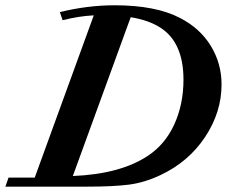

<svg xmlns="http://www.w3.org/2000/svg" viewBox="-45 -696 846 716"><path d="M-24.9 0 -13.2 -33.7H84.5L304.7 -638.7Q249.5 -636.2 188.5 -620.6L178.2 -650.9Q281.7 -676.3 382.3 -676.3Q536.1 -676.3 626.5 -628.9Q700.7 -590.8 741 -525.1Q781.2 -459.5 781.2 -380.9Q781.2 -277.3 719.5 -184.6Q657.7 -91.8 552.2 -42.5Q492.7 -14.6 434.6 -7.3Q376.5 0 281.2 0ZM553.2 -592.8Q510.3 -620.6 442.4 -631.8L226.6 -39.6Q402.3 -46.9 503.9 -113.3Q569.8 -155.8 604.5 -231.2Q639.2 -306.6 639.2 -398.9Q639.2 -537.6 553.2 -592.8Z"/></svg>

Font: Elstob 10pt
Style: Bold Italic
Weight: 700
Italic angle: -20°
Designer: Peter S. Baker
Version: Version 1.015